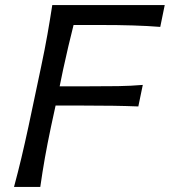

<svg xmlns="http://www.w3.org/2000/svg" viewBox="-20 -733 666 753"><path d="M35 0Q51 -59.5 64 -114.2Q77 -169 91.5 -236L141.5 -472.5Q156 -541 166 -597.8Q176 -654.5 185 -713H626L608.5 -627.5Q558.5 -631.5 501.8 -633.2Q445 -635 367.5 -635H268.5Q258 -593.5 248 -551Q238 -508.5 227.5 -460L214 -394.5H323.5Q393 -394.5 443 -395.2Q493 -396 540 -400L522.5 -315.5Q473.5 -317.5 424 -318.2Q374.5 -319 307 -319H198L180 -236Q166 -169.5 156.2 -114.5Q146.5 -59.5 138 0Z"/></svg>

Font: Commissioner Flair
Style: Italic
Weight: 400
Italic angle: -12°
Designer: Kostas Bartsokas
Foundry: Kostas Bartsokas
Version: Version 1.000; ttfautohint (v1.8.3)